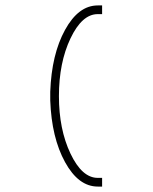

<svg xmlns="http://www.w3.org/2000/svg" viewBox="-20 -687 562 707"><path d="M356 0H340Q269 0 219.5 -90Q170 -180 165 -317V-349Q170 -487 219.5 -577Q269 -667 340 -667H356V-635H340Q282 -635 239.5 -545.5Q197 -456 197 -333Q197 -211 239.5 -121.5Q282 -32 340 -32H356Z"/></svg>

Font: Zector
Style: Regular
Weight: 400
Designer: GGBot
Version: 0.72